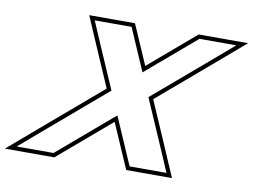

<svg xmlns="http://www.w3.org/2000/svg" viewBox="-235 -743 1217 924"><g transform="rotate(10 373.5 -281.5)"><path d="M478.7 -294 578.6 -64 627.6 50H447.6L436.1 24L346.9 -181.5L106.1 24L75.6 50H-104.4L28.6 -64L298.1 -294L209 -499L160.1 -613H340.1L351.5 -587L429.9 -406.4L641.5 -587L672.1 -613H852.1L719 -499ZM503 -288.3 732 -483.8 906.1 -633H664.7L628.5 -602.2L437.5 -439.2L369.8 -595L353.1 -633H129.7L190.7 -491L273.8 -299.6L15.6 -79.2L-158.5 70H82.9L119.1 39.2L339.3 -148.7L417.8 32L434.5 70H657.9L596.9 -72Z"/></g></svg>

Font: Nordica Plus
Style: NordicaClassicRgOblOl
Weight: 500
Version: Version 1.01